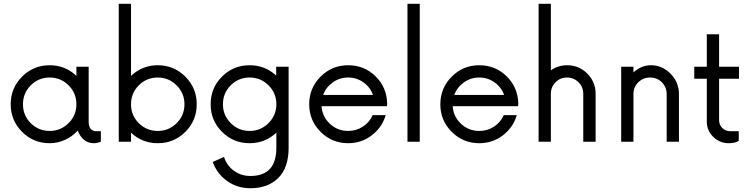

<svg xmlns="http://www.w3.org/2000/svg" viewBox="-20 -750 3958 1016"><path d="M488.8 -55.7H513.7V0Q493.7 7.8 475.6 7.8Q446.3 7.8 424.3 -10.5Q402.3 -28.8 391.6 -59.1Q362.8 -27.8 324.2 -10Q285.6 7.8 242.7 7.8Q157.2 7.8 96.9 -52.2Q36.6 -112.3 36.6 -198.2Q36.6 -284.2 96.9 -344.5Q157.2 -404.8 242.7 -404.8Q325.2 -404.8 384.3 -348.6V-397H449.2V-105.5Q449.2 -79.6 460.4 -67.6Q471.7 -55.7 488.8 -55.7ZM384.3 -198.2Q384.3 -257.3 342.8 -298.6Q301.3 -339.8 242.7 -339.8Q184.1 -339.8 142.8 -298.6Q101.6 -257.3 101.6 -198.2Q101.6 -139.2 142.8 -98.1Q184.1 -57.1 242.7 -57.1Q301.3 -57.1 342.8 -98.4Q384.3 -139.6 384.3 -198.2Z M814.9 -404.8Q900.4 -404.8 960.7 -344.5Q1021 -284.2 1021 -198.2Q1021 -112.3 960.7 -52.2Q900.4 7.8 814.9 7.8Q732.9 7.8 673.3 -47.9V0H608.4V-730H673.3V-348.6Q733.4 -404.8 814.9 -404.8ZM814.9 -57.1Q873.5 -57.1 914.8 -98.4Q956.1 -139.6 956.1 -198.2Q956.1 -256.8 914.6 -298.3Q873 -339.8 814.9 -339.8Q755.9 -339.8 714.6 -298.6Q673.3 -257.3 673.3 -198.2Q673.3 -139.2 714.6 -98.1Q755.9 -57.1 814.9 -57.1Z M1441.4 -397H1507.3V31.7Q1507.3 137.7 1452.4 191.9Q1397.5 246.1 1305.2 246.1Q1235.4 246.1 1181.4 207.5Q1127.4 168.9 1106 106.9L1165.5 80.1Q1178.7 124.5 1216.8 152.8Q1254.9 181.2 1305.2 181.2Q1442.4 181.2 1442.4 31.7V-47.9Q1382.8 7.8 1300.8 7.8Q1215.3 7.8 1155 -52.2Q1094.7 -112.3 1094.7 -198.2Q1094.7 -284.7 1154.8 -344.7Q1214.8 -404.8 1300.8 -404.8Q1382.8 -404.8 1441.4 -350.1ZM1442.4 -198.2Q1442.4 -257.3 1400.9 -298.6Q1359.4 -339.8 1300.8 -339.8Q1242.2 -339.8 1200.9 -298.6Q1159.7 -257.3 1159.7 -198.2Q1159.7 -140.1 1200.9 -98.6Q1242.2 -57.1 1300.8 -57.1Q1359.4 -57.1 1400.9 -98.6Q1442.4 -140.1 1442.4 -198.2Z M2028.8 -201.7 2027.8 -188H1681.6Q1685.1 -132.8 1725.6 -95Q1766.1 -57.1 1822.3 -57.1Q1865.2 -57.1 1900.1 -79.8Q1935.1 -102.5 1951.7 -140.6H2021Q2001.5 -75.2 1947 -33.7Q1892.6 7.8 1822.3 7.8Q1736.8 7.8 1676.5 -52.2Q1616.2 -112.3 1616.2 -198.2Q1616.2 -284.2 1676.5 -344.5Q1736.8 -404.8 1822.3 -404.8Q1907.7 -404.8 1967.3 -346.2Q2026.9 -287.6 2028.8 -201.7ZM1689.9 -247.6H1953.6Q1939 -288.6 1903.1 -314.2Q1867.2 -339.8 1822.3 -339.8Q1777.3 -339.8 1741.2 -314.2Q1705.1 -288.6 1689.9 -247.6Z M2136.2 0V-730H2201.2V0Z M2722.7 -201.7 2721.7 -188H2375.5Q2378.9 -132.8 2419.4 -95Q2460 -57.1 2516.1 -57.1Q2559.1 -57.1 2594 -79.8Q2628.9 -102.5 2645.5 -140.6H2714.8Q2695.3 -75.2 2640.9 -33.7Q2586.4 7.8 2516.1 7.8Q2430.7 7.8 2370.4 -52.2Q2310.1 -112.3 2310.1 -198.2Q2310.1 -284.2 2370.4 -344.5Q2430.7 -404.8 2516.1 -404.8Q2601.6 -404.8 2661.1 -346.2Q2720.7 -287.6 2722.7 -201.7ZM2383.8 -247.6H2647.5Q2632.8 -288.6 2596.9 -314.2Q2561 -339.8 2516.1 -339.8Q2471.2 -339.8 2435.1 -314.2Q2398.9 -288.6 2383.8 -247.6Z M2981 -404.8Q3043.9 -404.8 3087.9 -360.6Q3131.8 -316.4 3131.8 -253.4V0H3066.4V-253.4Q3066.4 -290 3041.3 -314.9Q3016.1 -339.8 2980 -339.8Q2944.8 -339.8 2919.9 -314.9Q2895 -290 2895 -253.4V0H2830.1V-730H2895V-377.9Q2933.6 -404.8 2981 -404.8Z M3425.8 -404.8Q3483.9 -404.8 3528.3 -359.9Q3572.8 -314.9 3572.8 -252.4V0H3507.8V-252.4Q3507.8 -289.1 3482.4 -314.5Q3457 -339.8 3420.4 -339.8Q3383.3 -339.8 3357.7 -314.7Q3332 -289.6 3332 -252.4V0H3267.1V-397H3332V-366.7Q3372.6 -404.8 3425.8 -404.8Z M3890.6 -333.5H3785.2V-115.2Q3785.2 -88.9 3802.5 -72.3Q3819.8 -55.7 3844.2 -55.7H3889.2V-4.9Q3871.6 7.8 3835.9 7.8Q3788.6 7.8 3754.4 -25.6Q3720.2 -59.1 3720.2 -106.4V-333.5H3653.8V-397H3720.2V-568.8H3785.2V-397H3890.6Z"/></svg>

Font: Now
Style: Regular
Weight: 400
Designer: Alfredo Marco Pradil
Foundry: Alfredo Marco Pradil
Version: Version 1.200;hotconv 1.0.109;makeotfexe 2.5.65596